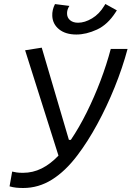

<svg xmlns="http://www.w3.org/2000/svg" viewBox="-20 -940 665 970"><path d="M97.2 9.8Q78.6 9.8 61.8 8.1Q44.9 6.3 28.3 1.5L41.5 -73.2Q51.8 -70.8 64.2 -68.8Q76.7 -66.9 96.2 -66.9Q146 -66.9 190.2 -88.9Q234.4 -110.8 275.4 -153.8L106.9 -686L190.9 -699.2L328.1 -233.4H337.9Q379.9 -295.4 418.2 -372.6Q456.5 -449.7 487.8 -532.2Q519 -614.7 539.6 -692.9H624.5Q599.1 -597.7 559.3 -499.3Q519.5 -400.9 470.9 -311.8Q422.4 -222.7 370.6 -154.8Q310.1 -74.7 242.4 -32.5Q174.8 9.8 97.2 9.8ZM365.7 -765.6Q311.5 -765.6 278.8 -791.7Q246.1 -817.9 244.1 -859.4Q242.7 -890.1 257.8 -919.4L330.6 -910.2Q317.4 -890.1 318.8 -869.1Q319.8 -849.6 334.7 -837.4Q349.6 -825.2 374.5 -825.2Q408.2 -825.2 445.1 -847.2Q481.9 -869.1 507.3 -911.6L512.2 -919.9L570.3 -887.7L564 -877.9Q523.9 -815.4 469.7 -790.5Q415.5 -765.6 365.7 -765.6Z"/></svg>

Font: Cascadia Mono PL SemiLight
Style: Italic
Weight: 350
Italic angle: -10°
Monospace: yes
Designer: Aaron Bell
Foundry: Saja Typeworks
Version: Version 2404.023; ttfautohint (v1.8.4)